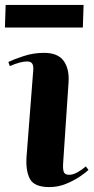

<svg xmlns="http://www.w3.org/2000/svg" viewBox="-23 -747 381 781"><path d="M112 -458Q114 -478 108.5 -487.5Q103 -497 87 -497Q60 -497 17 -478L11 -495Q34 -506 73.5 -519Q113 -532 156 -532Q212 -532 235.5 -500Q259 -468 256 -414L234 -86Q232 -59 236.5 -47.5Q241 -36 258 -36Q274 -36 292 -46Q310 -56 326 -70L337 -56Q326 -45 301.5 -28.5Q277 -12 245 1Q213 14 178 14Q116 14 98.5 -19.5Q81 -53 85 -110ZM0 -727H317L314 -635H-3Z"/></svg>

Font: Literata 72pt
Style: Bold Italic
Weight: 700
Italic angle: -2°
Designer: Latin by Veronika Burian and Jose Scaglione. Greek by Irene Vlachou. Cyrillic by Vera Evstafieva
Foundry: TypeTogether
Version: Version 3.002